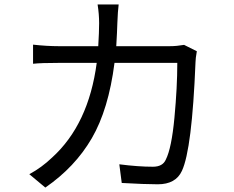

<svg xmlns="http://www.w3.org/2000/svg" viewBox="-20 -807 1040 854"><path d="M798.8 -607.4 855.5 -579.1Q849.6 -545.9 849.6 -530.3Q834 -142.6 789.1 -46.9Q761.7 12.7 681.6 12.7Q625 12.7 521.5 6.8L510.7 -76.2Q594.7 -65.4 660.2 -65.4Q704.1 -65.4 717.8 -97.7Q743.2 -148.4 755.9 -283.7Q768.6 -418.9 768.6 -527.3H489.3Q462.9 -320.3 388.2 -191.9Q313.5 -63.5 181.6 27.3L110.4 -32.2Q165 -61.5 211.9 -106.4Q374 -253.9 410.2 -527.3H242.2Q162.1 -527.3 127 -523.4V-608.4Q188.5 -601.6 241.2 -601.6H417Q420.9 -666 420.9 -704.1Q420.9 -744.1 414.1 -787.1H507.8Q503.9 -756.8 502 -705.1Q501 -667 497.1 -601.6H735.4Q765.6 -601.6 798.8 -607.4Z"/></svg>

Font: Gen Shin Gothic Monospace Regular
Style: Regular
Weight: 400
Designer: [Source Han Sans]
Ryoko NISHIZUKA  (kana & ideographs); Paul D. Hunt (Latin, Greek & Cyrillic); Wenlong ZHANG  (bopomofo
Version: Version 1.002.20150607